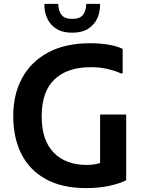

<svg xmlns="http://www.w3.org/2000/svg" viewBox="-20 -954 742 986"><path d="M48 -358Q48 -470 94 -554Q140 -638 228 -685Q316 -732 443 -732Q498 -732 541 -724Q584 -716 610 -703V-577H601Q576 -589 535.5 -599Q495 -609 447 -609Q325 -609 259.5 -546Q194 -483 194 -357Q194 -233 256 -170Q318 -107 425 -107Q465 -107 494 -117V-366H628V-28Q591 -10 538 1Q485 12 423 12Q298 12 214.5 -34.5Q131 -81 89.5 -164Q48 -247 48 -358ZM351 -786Q301 -786 269 -806.5Q237 -827 222 -860.5Q207 -894 208 -934H279Q280 -898 296 -877.5Q312 -857 351 -857Q390 -857 406 -877.5Q422 -898 423 -934H494Q495 -894 480 -860.5Q465 -827 433 -806.5Q401 -786 351 -786Z"/></svg>

Font: Kufam SemiBold
Style: Regular
Weight: 600
Designer: Wael Morcos, Artur Schmal
Foundry: Original Type
Version: Version 1.300; ttfautohint (v1.8.3)